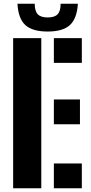

<svg xmlns="http://www.w3.org/2000/svg" viewBox="-20 -1003 484 1023"><path d="M50 0V-800H200V0ZM267 0V-132H416V0ZM267 -341V-473H406V-341ZM267 -668V-800H416V-668ZM234 -835Q153 -835 115.2 -869.2Q77.5 -903.5 73 -983H165Q165 -944 181.2 -927Q197.5 -910 234 -910Q271 -910 287 -927Q303 -944 303 -983H395Q390 -903.5 352.2 -869.2Q314.5 -835 234 -835Z"/></svg>

Font: Big Shoulders Stencil Text Thin Black
Style: Regular
Weight: 900
Version: Version 2.001